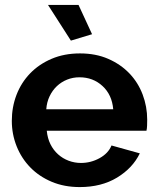

<svg xmlns="http://www.w3.org/2000/svg" viewBox="-20 -750 639 780"><path d="M304 10Q241 10 190 -11.5Q139 -33 103 -70Q67 -107 47.5 -156Q28 -205 28 -259Q28 -315 47 -364.5Q66 -414 102 -451.5Q138 -489 189.5 -511Q241 -533 305 -533Q369 -533 419.5 -511Q470 -489 505.5 -452Q541 -415 559.5 -366Q578 -317 578 -264Q578 -251 577.5 -239Q577 -227 575 -219H170Q173 -188 185 -164Q197 -140 216 -123Q235 -106 259 -97Q283 -88 309 -88Q349 -88 384.5 -107.5Q420 -127 433 -159L548 -127Q519 -67 455.5 -28.5Q392 10 304 10ZM440 -306Q435 -365 396.5 -400.5Q358 -436 303 -436Q276 -436 252.5 -426.5Q229 -417 211 -400Q193 -383 181.5 -359Q170 -335 168 -306ZM175 -730H299L354 -611L268 -585Z"/></svg>

Font: IngvarSans
Style: Bold
Weight: 700
Version: Version 3.000